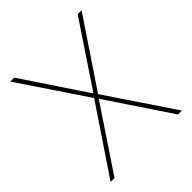

<svg xmlns="http://www.w3.org/2000/svg" viewBox="-200 -856 984 984"><g transform="rotate(-45 292.5 -363.5)"><path d="M551.1 0H522.7L294 -342.3H291.2L62.5 0H34.1L278.4 -363.6L34.1 -727.3H62.5L291.2 -384.9H294L522.7 -727.3H551.1L306.8 -363.6Z"/></g></svg>

Font: Linik Sans Thin
Style: Regular
Weight: 100
Designer: Fonts by Rasmus Andersson / Changes by Cristiano Sobral with parts from Marc Monis
Foundry: rsms
Version: Version 3.020; ttfautohint (v1.6)